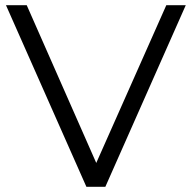

<svg xmlns="http://www.w3.org/2000/svg" viewBox="-20 -720 738 740"><path d="M621 -700H696L386 0H313L3 -700H83L351 -92Z"/></svg>

Font: mBank
Style: Regular
Weight: 400
Designer: Julieta Ulanovsky
Foundry: Julieta Ulanovsky
Version: Version 7.200;PS 007.200;hotconv 1.0.88;makeotf.lib2.5.64775